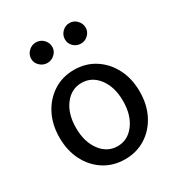

<svg xmlns="http://www.w3.org/2000/svg" viewBox="-163 -776 827 892"><g transform="rotate(-30 250.0 -330.0)"><path d="M250 9Q188 9 139.5 -21.5Q91 -52 63 -106Q35 -160 35 -230Q35 -300 63 -354Q91 -408 139.5 -439Q188 -470 250 -470Q312 -470 360.5 -439Q409 -408 437 -354Q465 -300 465 -230Q465 -160 437 -106Q409 -52 360.5 -21.5Q312 9 250 9ZM250 -61Q305 -61 340.5 -108.5Q376 -156 376 -231Q376 -306 340.5 -353Q305 -400 250 -400Q195 -400 159.5 -353Q124 -306 124 -231Q124 -156 159.5 -108.5Q195 -61 250 -61ZM161 -559Q138 -559 121 -575Q104 -591 104 -613Q104 -636 121 -652.5Q138 -669 161 -669Q184 -669 200.5 -652.5Q217 -636 217 -613Q217 -591 200 -575Q183 -559 161 -559ZM341 -559Q318 -559 301.5 -574.5Q285 -590 285 -613Q285 -636 301.5 -652.5Q318 -669 341 -669Q364 -669 380 -652Q396 -635 396 -613Q396 -591 379.5 -575Q363 -559 341 -559Z"/></g></svg>

Font: Inconsolata Medium
Style: Regular
Weight: 500
Monospace: yes
Designer: Raph Levien, Cyreal, Brenton Simpson
Foundry: Raph Levien, Cyreal, Google
Version: Version 3.001; ttfautohint (v1.8.2.53-6de2)